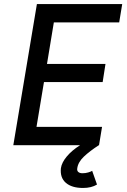

<svg xmlns="http://www.w3.org/2000/svg" viewBox="-20 -720 631 952"><path d="M163 -700H586L571 -609H247L213 -403H503L489 -313H198L161 -91H486L471 0H470Q425 29 396 56.5Q367 84 363 115Q361 126 368 132.5Q375 139 389 139Q404 139 417.5 135Q431 131 437 127L461 195Q433 212 392 212Q336 212 306.5 186.5Q277 161 282 114Q286 86 311 56Q336 26 377 0H46Z"/></svg>

Font: Oak Sans Medium
Style: Italic
Weight: 500
Italic angle: -9.49998°
Foundry: Erik Kennedy, Walven
Version: Version 1.000